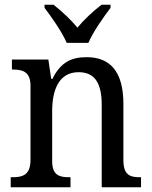

<svg xmlns="http://www.w3.org/2000/svg" viewBox="-20 -786 637 806"><path d="M260 -606H351C370 -651 415 -715 444 -753V-766H406C371 -739 333 -704 305 -670C277 -704 239 -739 205 -766H167V-753C196 -715 241 -651 260 -606ZM25 0H276V-42H271C231 -42 199 -49 199 -109V-320C199 -406 226 -483 310 -483C381 -483 407 -432 407 -346V0H572V-42H567C526 -42 498 -51 498 -114V-350C498 -487 441 -546 344 -546C282 -546 236 -527 200 -455H195L183 -536H30V-494H35C75 -494 108 -485 108 -426V-114C108 -51 74 -42 33 -42H25Z"/></svg>

Font: Noto Serif Ethiopic SemiCondensed
Style: Regular
Weight: 400
Width: 4
Designer: Monotype Design Team
Foundry: Monotype Imaging Inc.
Version: Version 2.102